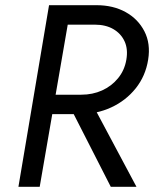

<svg xmlns="http://www.w3.org/2000/svg" viewBox="-20 -720 594 740"><path d="M322 -345 506 0H407L231 -345ZM254 -700 133 0H51L169 -700ZM215 -700H352Q416 -700 464 -673.5Q512 -647 536.5 -599.5Q561 -552 551 -490Q541 -427 503 -379.5Q465 -332 408.5 -306Q352 -280 286 -280H143L156 -355H293Q337 -355 373.5 -371.5Q410 -388 435 -418.5Q460 -449 467 -490Q474 -531 460 -561Q446 -591 416.5 -608Q387 -625 345 -625H202Z"/></svg>

Font: Jost
Style: Italic
Weight: 400
Italic angle: -5°
Version: Version 3.710